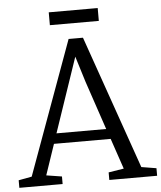

<svg xmlns="http://www.w3.org/2000/svg" viewBox="-60 -960 850 1012"><g transform="rotate(-5 365.0 -454.0)"><path d="M1 0ZM495 -908V-840H236V-908ZM71 -53 328 -759H404L651 -53L730 -40V0H477V-40L558 -53L503 -215H203L148 -53L230 -40V0H1V-40ZM397 -527 355 -663 221 -269H484Z"/></g></svg>

Font: Martel
Style: Regular
Weight: 400
Designer: Dan Reynolds
Foundry: Dan Reynolds
Version: Version 1.001; ttfautohint (v1.1) -l 5 -r 5 -G 72 -x 0 -D la